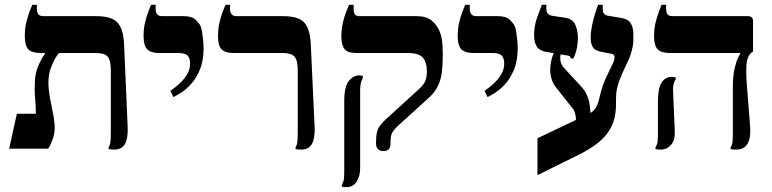

<svg xmlns="http://www.w3.org/2000/svg" viewBox="-20 -617 3204 797"><path d="M454 4Q448 4 442 3.5Q436 3 431 2V-6Q436 -13 438 -25Q440 -37 440 -75V-324Q440 -367 427 -382Q414 -397 378 -397H148Q112 -397 97.5 -412.5Q83 -428 83 -467Q83 -499 89.5 -525.5Q96 -552 103.5 -571Q111 -590 114 -597H133V-584Q133 -566 139 -558Q145 -550 160 -550H379Q443 -550 467.5 -523.5Q492 -497 495 -435L510 -89Q512 -44 499 -20Q486 4 454 4ZM18 0 50 -145H129Q129 -162 128 -179Q127 -196 125.5 -213Q124 -230 124 -247Q124 -264 125 -280Q126 -313 138 -341.5Q150 -370 167 -395V-413H225V-397Q221 -394 210.5 -377Q200 -360 190.5 -333.5Q181 -307 181 -274Q181 -245 187.5 -210.5Q194 -176 200.5 -143.5Q207 -111 207 -86Q207 -63 199 -40Q191 -17 180 0Z M700 -214 687 -240Q726 -266 747.5 -294.5Q769 -323 769 -353Q769 -376 758.5 -386.5Q748 -397 720 -397H641Q606 -397 591 -412.5Q576 -428 576 -467Q576 -499 582.5 -525.5Q589 -552 596.5 -571Q604 -590 607 -597H626V-578Q626 -567 632 -558.5Q638 -550 653 -550H742Q777 -550 792.5 -534.5Q808 -519 812 -510Q816 -502 818.5 -486.5Q821 -471 823 -452.5Q825 -434 825 -417Q825 -364 809.5 -327.5Q794 -291 772.5 -267.5Q751 -244 730.5 -231.5Q710 -219 700 -214Z M1230 4Q1224 4 1218 3.5Q1212 3 1207 2V-6Q1212 -13 1214 -25Q1216 -37 1216 -75V-324Q1216 -367 1202.5 -382Q1189 -397 1154 -397H949Q914 -397 899.5 -412.5Q885 -428 885 -467Q885 -499 891.5 -525.5Q898 -552 905.5 -571Q913 -590 916 -597H935V-578Q935 -567 941 -558.5Q947 -550 961 -550H1154Q1219 -550 1243 -523.5Q1267 -497 1270 -435L1286 -89Q1288 -44 1275 -20Q1262 4 1230 4Z M1572 10Q1556 10 1548.5 1.5Q1541 -7 1541 -20V-25Q1541 -66 1550 -83.5Q1559 -101 1582 -122L1720 -248Q1741 -267 1746.5 -284Q1752 -301 1752 -319Q1752 -360 1734.5 -378.5Q1717 -397 1674 -397H1457Q1423 -397 1410 -413.5Q1397 -430 1397 -466Q1397 -497 1403.5 -524Q1410 -551 1418 -570.5Q1426 -590 1429 -597H1448V-582Q1448 -564 1453.5 -557Q1459 -550 1471 -550H1708Q1748 -550 1769.5 -533.5Q1791 -517 1803 -491Q1811 -474 1814.5 -451Q1818 -428 1818 -387Q1818 -348 1814 -316.5Q1810 -285 1797.5 -259.5Q1785 -234 1761 -212L1630 -93Q1617 -81 1609 -68Q1601 -55 1601 -25V-19Q1601 -7 1594.5 1.5Q1588 10 1572 10ZM1419 160Q1407 160 1399 158V150Q1401 146 1405 137Q1409 128 1409 101V-197Q1409 -258 1428 -281Q1447 -304 1470 -304Q1478 -304 1486 -302V-294Q1484 -290 1479.5 -277.5Q1475 -265 1475 -241V81Q1475 115 1460 137.5Q1445 160 1419 160Z M2004 -214 1991 -240Q2030 -266 2051.5 -294.5Q2073 -323 2073 -353Q2073 -376 2062.5 -386.5Q2052 -397 2024 -397H1945Q1910 -397 1895 -412.5Q1880 -428 1880 -467Q1880 -499 1886.5 -525.5Q1893 -552 1900.5 -571Q1908 -590 1911 -597H1930V-578Q1930 -567 1936 -558.5Q1942 -550 1957 -550H2046Q2081 -550 2096.5 -534.5Q2112 -519 2116 -510Q2120 -502 2122.5 -486.5Q2125 -471 2127 -452.5Q2129 -434 2129 -417Q2129 -364 2113.5 -327.5Q2098 -291 2076.5 -267.5Q2055 -244 2034.5 -231.5Q2014 -219 2004 -214Z M2211 110V-43L2427 -146Q2444 -155 2452.5 -168.5Q2461 -182 2465.5 -200.5Q2470 -219 2476 -241.5Q2482 -264 2493 -289L2524 -354Q2531 -368 2531 -380Q2531 -392 2517 -394L2475 -402Q2450 -407 2441 -421Q2432 -435 2432 -461Q2432 -484 2437.5 -511Q2443 -538 2450.5 -562Q2458 -586 2463 -597H2482V-581Q2482 -567 2487.5 -560Q2493 -553 2508 -551L2556 -543Q2588 -538 2598.5 -520Q2609 -502 2609 -476V-447Q2609 -436 2606 -422Q2603 -408 2599 -395Q2595 -382 2591 -373L2562 -310Q2558 -301 2552 -285.5Q2546 -270 2541.5 -250.5Q2537 -231 2537 -207V-184Q2537 -129 2517.5 -90.5Q2498 -52 2461 -23Q2424 6 2371 31ZM2371 -116Q2371 -128 2369 -138Q2367 -148 2363.5 -156.5Q2360 -165 2354 -171L2289 -253Q2275 -270 2269 -291Q2263 -312 2264 -333Q2265 -354 2270 -372.5Q2275 -391 2283 -405L2309 -399Q2304 -382 2306.5 -364.5Q2309 -347 2325 -331L2388 -263Q2409 -241 2417.5 -219.5Q2426 -198 2428.5 -177Q2431 -156 2431 -136ZM2351 -374Q2348 -382 2343 -384.5Q2338 -387 2326 -388L2251 -401Q2222 -405 2209.5 -422Q2197 -439 2197 -471Q2197 -508 2208.5 -541Q2220 -574 2229 -597H2248V-580Q2248 -568 2254 -560.5Q2260 -553 2275 -551L2322 -544Q2357 -540 2368 -514.5Q2379 -489 2379 -459Q2379 -444 2375.5 -422Q2372 -400 2360 -374Z M3036 4Q3030 4 3024 3.5Q3018 3 3013 2V-6Q3020 -17 3021 -29Q3022 -41 3022 -75V-250Q3022 -301 3029 -331.5Q3036 -362 3043.5 -377Q3051 -392 3053 -395V-397H2760Q2725 -397 2710 -412.5Q2695 -428 2695 -467Q2695 -499 2702 -526Q2709 -553 2716.5 -572Q2724 -591 2726 -597H2745V-586Q2745 -565 2751 -557.5Q2757 -550 2772 -550H3084Q3106 -550 3106 -530V-404L3099 -398Q3082 -384 3079 -352Q3076 -320 3080 -268L3094 -89Q3097 -43 3082.5 -19.5Q3068 4 3036 4ZM2723 4Q2711 4 2701 2V-6Q2704 -10 2707.5 -19Q2711 -28 2711 -51V-194Q2711 -251 2726.5 -274.5Q2742 -298 2769 -298Q2773 -298 2776.5 -297.5Q2780 -297 2785 -295V-288Q2781 -283 2777 -270.5Q2773 -258 2774 -238L2781 -73Q2783 -35 2765.5 -15.5Q2748 4 2723 4Z"/></svg>

Font: Frank Ruhl Libre SemiBold
Style: Regular
Weight: 600
Designer: Yanek Iontef
Foundry: Fontef
Version: Version 6.003;gftools[0.9.30]